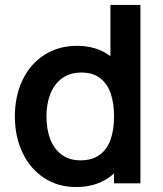

<svg xmlns="http://www.w3.org/2000/svg" viewBox="-20 -740 657 775"><path d="M40 -270.2Q40 -351.9 71 -416.8Q101.9 -481.8 159 -518.4Q216.1 -555 291.2 -555Q365.9 -555 419 -518.1Q472.2 -481.2 499.3 -416.8Q526.5 -352.3 526.5 -270.2Q526.5 -187.8 499 -123.3Q471.4 -58.8 417.3 -21.9Q363.2 15 286.7 15Q213.4 15 157.3 -22.2Q101.2 -59.4 70.6 -124.4Q40 -189.4 40 -270.2ZM440.3 -270.2Q440.3 -324.2 426.5 -363.7Q412.6 -403.2 383.3 -425.2Q354 -447.2 309.2 -447.2Q262.1 -447.2 230.4 -423.9Q198.7 -400.6 183.1 -360.6Q167.5 -320.7 167.5 -270.2Q167.5 -219.2 182.6 -179.2Q197.7 -139.2 228.5 -116Q259.4 -92.8 305 -92.8Q351.9 -92.8 382 -114.8Q412.2 -136.7 426.2 -176.3Q440.3 -215.9 440.3 -270.2ZM440.3 -379.2H425.7V-720H546.8V0H440.3Z"/></svg>

Font: Tap Sans
Style: Regular
Weight: 400
Designer: Tap Payments
Foundry: Tap Payments
Version: Version 1.001;Glyphs 3.1.2 (3151)